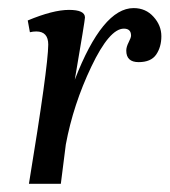

<svg xmlns="http://www.w3.org/2000/svg" viewBox="-20 -450 415 470"><path d="M307.1 -430.2Q336.9 -430.2 356 -408.7Q375 -387.7 375 -361.3Q375 -335 362.3 -316.4Q349.6 -297.9 319.3 -297.9Q289.1 -297.9 289.1 -326.2Q289.1 -335 294.9 -346.4Q300.8 -357.9 300.8 -362.8Q300.8 -379.9 283.2 -379.9Q248 -379.9 203.6 -286.9Q159.2 -193.8 141.1 -96.2L128.9 0H50.8Q97.7 -285.2 98.1 -340.8Q98.1 -373 68.8 -373Q61 -373 53.2 -371.1L47.9 -399.9Q109.9 -425.8 148.9 -425.8Q188 -425.8 188 -407.2Q188 -400.4 163.1 -254.9Q231 -430.2 307.1 -430.2Z"/></svg>

Font: Unna-Italic
Style: Italic
Weight: 400
Italic angle: -8°
Designer: Jorge de Buen U.
Foundry: Omnibus-Type
Version: Version 2.006;PS 002.006;hotconv 1.0.70;makeotf.lib2.5.58329